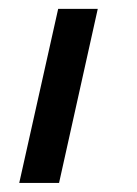

<svg xmlns="http://www.w3.org/2000/svg" viewBox="-20 -493 310 434"><path d="M111.5 -473H201L113.5 -79.5H23.5Z"/></svg>

Font: Besley* Condensed
Style: Bold Italic
Weight: 700
Width: 3
Italic angle: -13°
Designer: Owen Earl
Foundry: indestructible type*
Version: Version 3.000; ttfautohint (v1.8.3)